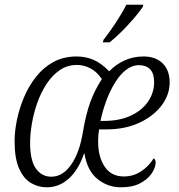

<svg xmlns="http://www.w3.org/2000/svg" viewBox="-20 -786 760 816"><path d="M179 10Q143 10 112 -8Q81 -26 61.5 -69Q42 -112 42 -186Q42 -228 52 -276.5Q62 -325 82 -372.5Q102 -420 133 -459.5Q164 -499 207 -522.5Q250 -546 306 -546Q344 -546 377 -532Q410 -518 444 -483Q472 -512 509 -529Q546 -546 590 -546Q642 -546 671.5 -516.5Q701 -487 701 -436Q701 -383 666.5 -337.5Q632 -292 571.5 -264Q511 -236 431 -236H401Q399 -224 398 -211.5Q397 -199 397 -185Q397 -119 425 -77.5Q453 -36 506 -36Q547 -36 580 -58Q613 -80 633 -113Q644 -107 641 -89Q639 -69 622.5 -46Q606 -23 574.5 -6.5Q543 10 494 10Q438 10 394.5 -25Q351 -60 339 -133H337Q314 -65 273 -27.5Q232 10 179 10ZM198 -35Q247 -35 283 -87Q319 -139 333 -229Q345 -299 363 -350Q381 -401 413 -450Q390 -483 362.5 -496.5Q335 -510 307 -510Q266 -510 234 -488Q202 -466 178 -429.5Q154 -393 138.5 -349Q123 -305 115.5 -260.5Q108 -216 108 -179Q108 -103 133 -69Q158 -35 198 -35ZM420 -272Q488 -272 536 -294.5Q584 -317 609.5 -354.5Q635 -392 635 -437Q635 -474 618 -491.5Q601 -509 571 -509Q541 -509 515 -488.5Q489 -468 468 -433.5Q447 -399 431.5 -357Q416 -315 407 -272ZM417 -606 420 -617Q444 -647 470.5 -687Q497 -727 517 -766H589L587 -757Q573 -736 549 -708Q525 -680 498 -653Q471 -626 446 -606Z"/></svg>

Font: Noto Serif SemiCondensed Light
Style: Italic
Weight: 300
Width: 4
Italic angle: -12°
Designer: Monotype Design Team
Foundry: Monotype Imaging Inc.
Version: Version 2.013; ttfautohint (v1.8.4.7-5d5b)